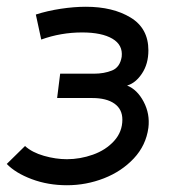

<svg xmlns="http://www.w3.org/2000/svg" viewBox="-43 -538 527 568"><path d="M-23 -53 31 -106Q52 -87 87 -77Q122 -67 155 -67Q194 -67 232 -80.5Q270 -94 294.5 -121Q319 -148 319 -184Q319 -215 295.5 -231.5Q272 -248 230 -248H126L135 -320H235Q265 -320 288.5 -329.5Q312 -339 317 -370Q321 -405 289.5 -423.5Q258 -442 200 -442Q137 -442 79 -421L63 -495Q97 -506 136.5 -512Q176 -518 211 -518Q291 -518 343.5 -486Q396 -454 396 -389Q396 -349 377 -320.5Q358 -292 333 -285Q363 -273 382 -237Q401 -201 396 -160Q389 -108 353 -69.5Q317 -31 264.5 -10.5Q212 10 155 10Q99 10 51 -8Q3 -26 -23 -53Z"/></svg>

Font: Bellota Text
Style: Bold Italic
Weight: 700
Italic angle: -7.5°
Designer: Kemie Guaida
Foundry: Kemie Guaida
Version: Version 4.001